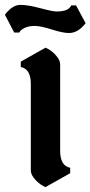

<svg xmlns="http://www.w3.org/2000/svg" viewBox="-76 -765 370 785"><path d="M170 -502V-148Q170 -87 211 -79V-57L110 0Q88 -9 69 -29.5Q50 -50 50 -68V-422Q50 -483 9 -491V-513L110 -570Q132 -561 151 -540.5Q170 -520 170 -502ZM206 -630Q181 -630 135.5 -644.5Q90 -659 66 -659Q42 -659 25 -651Q8 -643 3 -632H-18L-56 -705Q-25 -745 7 -745Q39 -745 89 -731.5Q139 -718 155 -718Q205 -718 215 -743H235L274 -670Q243 -630 206 -630Z"/></svg>

Font: Pirata One
Style: Regular
Weight: 400
Designer: Rodrigo Fuenzalida, Nicolas Massi
Foundry: Rodrigo Fuenzalida, Nicolas Massi
Version: Version 1.001